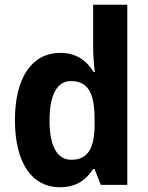

<svg xmlns="http://www.w3.org/2000/svg" viewBox="-20 -780 624 810"><path d="M232 10C302 10 343 -21 373 -67H379L405 0H517V-760H373V-580C373 -550 376 -507 380 -476H375C345 -525 301 -557 234 -557C118 -557 43 -457 43 -273C43 -90 117 10 232 10ZM281 -106C222 -106 189 -161 189 -272C189 -380 221 -438 279 -438C354 -438 379 -383 379 -277V-256C379 -154 351 -106 281 -106Z"/></svg>

Font: Noto Sans Georgian SemiCondensed Bold
Style: Regular
Weight: 700
Width: 4
Designer: Monotype Design Team, Akaki Razmadze
Foundry: Google LLC
Version: Version 2.005